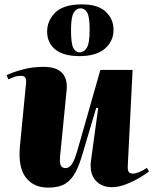

<svg xmlns="http://www.w3.org/2000/svg" viewBox="-20 -840 700 876"><path d="M10 -497Q39 -511 83.5 -523Q128 -535 179 -535Q237 -535 263 -507.5Q289 -480 284 -429L255 -136Q251 -101 256.5 -87Q262 -73 279 -73Q296 -73 308 -91Q320 -109 333 -153L438 -521H585L563 -84Q562 -66 566.5 -57Q571 -48 587 -48Q597 -48 614 -54.5Q631 -61 650 -74L660 -58Q648 -48 620 -31Q592 -14 557 0Q522 14 490 14Q443 14 415.5 -17.5Q388 -49 395 -106L428 -347L419 -348L359 -146Q344 -92 325.5 -56Q307 -20 278 -2Q249 16 200 16Q133 16 97.5 -30.5Q62 -77 71 -174L98 -451Q101 -471 97 -482.5Q93 -494 76 -494Q59 -494 45 -489Q31 -484 18 -478ZM343 -584Q269 -584 232 -614.5Q195 -645 195 -696Q195 -746 232.5 -783Q270 -820 354 -820Q427 -820 462.5 -786.5Q498 -753 498 -704Q498 -652 458.5 -618Q419 -584 343 -584ZM343 -601Q363 -601 376 -622Q389 -643 389 -705Q389 -766 377 -784Q365 -802 348 -802Q328 -802 316 -781.5Q304 -761 304 -703Q304 -641 314.5 -621Q325 -601 343 -601Z"/></svg>

Font: Literata 72pt ExtraBold
Style: Italic
Weight: 800
Italic angle: -2°
Designer: Latin by Veronika Burian and Jose Scaglione. Greek by Irene Vlachou. Cyrillic by Vera Evstafieva
Foundry: TypeTogether
Version: Version 3.002